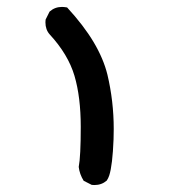

<svg xmlns="http://www.w3.org/2000/svg" viewBox="-20 -346 540 549"><path d="M122.1 -247.6Q109.9 -261.2 109.9 -282.2Q109.9 -285.2 110.4 -290L121.6 -312.5L122.6 -313.5Q137.2 -326.2 157.2 -326.2Q163.1 -326.2 171.9 -324.7Q219.2 -273.4 247.6 -225.8Q275.9 -178.2 287.1 -132.8Q305.2 -56.6 305.2 22.9Q305.2 37.6 304.7 52.2Q301.8 126 292.5 155.3Q289.6 164.1 285.2 170.4Q270.5 183.1 250 183.1Q246.6 183.1 242.2 182.6L219.2 170.9Q207.5 151.9 205.1 131.3Q210.9 101.6 210.9 16.6Q210.9 -68.4 192.9 -129.4Q174.8 -190.4 122.1 -247.6Z"/></svg>

Font: Bakudai
Style: Bold
Weight: 700
Version: Version 1.48